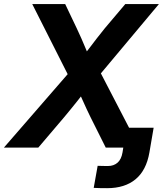

<svg xmlns="http://www.w3.org/2000/svg" viewBox="-53 -748 838 973"><path d="M-33.2 0 337.4 -426.8 318.8 -314.9 110.4 -727.5H277.3L335.9 -604.5Q348.6 -578.1 359.4 -553.2Q370.1 -528.3 380.4 -503.9Q390.6 -479.5 400.9 -455.1H362.3Q381.3 -479.5 399.7 -503.9Q418 -528.3 437.3 -553.2Q456.5 -578.1 478 -604.5L582 -727.5H752.4L413.6 -322.8L430.7 -429.2L653.3 0H482.9L406.2 -153.3Q395 -176.3 385.5 -196.5Q376 -216.8 367.2 -236.8Q358.4 -256.8 348.6 -277.8H371.6Q355.5 -256.8 339.6 -236.8Q323.7 -216.8 307.1 -196.5Q290.5 -176.3 271.5 -153.3L141.1 0ZM490.2 205.6Q472.7 205.6 455.8 205.3Q439 205.1 421.9 204.1L441.9 92.3Q454.6 92.8 468 93Q481.4 93.3 494.1 93.3Q523.4 93.3 542.7 76.4Q562 59.6 567.9 24.4L571.8 0H522.9L539.6 -100.6H725.6L704.1 24.9Q688.5 115.2 634 160.4Q579.6 205.6 490.2 205.6Z"/></svg>

Font: Inter 28pt
Style: Bold Italic
Weight: 700
Italic angle: -9.3988°
Designer: Rasmus Andersson
Foundry: rsms
Version: Version 4.001;git-66647c0bb